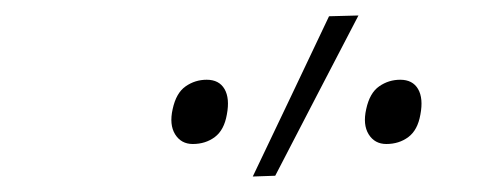

<svg xmlns="http://www.w3.org/2000/svg" viewBox="-20 -814 640 248"><path d="M306.5 -586Q331.5 -638 356 -689.8Q380.5 -741.5 405 -793L443 -794Q415.5 -741.5 389 -690.2Q362.5 -639 335.5 -587ZM229 -628Q214 -628 206.2 -640.5Q198.5 -653 203 -673Q207.5 -694 219.8 -702.5Q232 -711 247 -711Q263 -711 270 -699Q277 -687 273 -666Q269.5 -646 257.5 -637Q245.5 -628 229 -628ZM479 -628Q464 -628 456.2 -640.5Q448.5 -653 453 -673Q457.5 -694 469.8 -702.5Q482 -711 497 -711Q513 -711 520 -699Q527 -687 523 -666Q519.5 -646 507.5 -637Q495.5 -628 479 -628Z"/></svg>

Font: Commissioner Thin
Style: Italic
Weight: 100
Italic angle: -12°
Designer: Kostas Bartsokas
Foundry: Kostas Bartsokas
Version: Version 1.000; ttfautohint (v1.8.3)